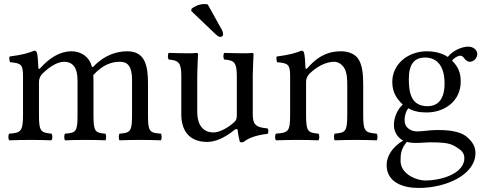

<svg xmlns="http://www.w3.org/2000/svg" viewBox="-20 -693 2403 951"><path d="M170 -358C168.7 -387.7 166.7 -423.7 162 -434C159.9 -438.6 158 -442 150 -442C122 -431 96 -422 27 -413C25 -407 27 -391 29 -385C83 -380 94 -375 94 -317V-122C94 -40 81 -35 26 -31C20 -25 20 -4 26 2C56 1 94 0 134 0C174 0 204.8 1 234.8 2C240.8 -4 240.8 -25 234.8 -31C184 -36 173 -40 173 -122V-286C173 -307 182 -319.3 190 -328C229.6 -366.7 267.1 -387 298 -387C336 -387 364 -363 364 -296V-122C364 -40 356 -35 302 -31C297 -25 297 -4 302 2C327 1 364 0 404 0C444 0 477 1 502 2C507 -4 507 -25 502 -31C452 -35 443 -40 443 -122V-281C443 -295 443 -309 442 -321C490 -374 535 -387 574 -387C612 -387 634 -365 634 -298V-122C634 -40 624 -35 572 -31C567 -25 567 -4 572 2C597 1 634 0 674 0C714 0 749 1 777 2C782 -4 782 -25 777 -31C722 -35 713 -40 713 -122V-280C713 -369 698 -439 610 -439C558.8 -439 497.1 -420.2 445 -365.2C442 -362 436 -357 434 -365.6C424.5 -406.6 386 -439 334 -439C276 -439 223.7 -404.6 182 -358C177.4 -352.9 170.5 -346 170 -358Z M1009 -671C1005 -672 999 -673 994 -673C960 -673 937 -656 929 -650L927 -639L1041 -530C1057 -515 1064 -510 1070 -510C1078 -510 1085 -516 1085 -521C1085 -528 1084 -535 1079 -545ZM1007 10C1046 10 1093 -10 1142 -50C1147 -54 1156.3 -56 1157 -49C1159.5 -23.5 1168 10 1168 10C1176 13 1180.5 12.5 1187 10C1209 -8 1244 -23 1305 -30C1311 -36 1311 -51 1305 -57C1241 -62 1232 -81 1232 -130V-322C1232 -352 1236 -425 1236 -425C1236 -428 1233 -431 1228 -431C1223 -430 1208 -429 1193 -429C1161 -429 1125 -430 1091 -431C1085 -425 1085 -404 1091 -398C1140 -395 1153 -383 1153 -317V-124C1153 -105 1151 -97 1137 -85C1100 -53 1062 -37 1037 -37C1007 -37 957 -51 957 -140V-322C957 -352 961 -425 961 -425C961 -428 958 -431 953 -431C948 -430 933 -429 918 -429C886 -429 850 -430 816 -431C810 -425 810 -404 816 -398C864 -394 878 -383 878 -318V-126C878 -57 908 10 1007 10Z M1505 -358C1498.9 -351 1493.3 -348.6 1493 -358C1492 -385 1489.7 -423.7 1485 -434C1482.9 -438.6 1481 -442 1473 -442C1445 -431 1419 -422 1350 -413C1348 -407 1350 -391 1352 -385C1406 -380 1417 -375 1417 -317V-122C1417 -40 1407 -36 1347 -31C1341 -25 1341 -4 1347 2C1377 1 1417 0 1457 0C1497 0 1527 1 1557 2C1563 -4 1563 -25 1557 -31C1506 -36 1496 -40 1496 -122V-286C1496 -307 1505 -319 1513 -328C1551 -365 1596 -387 1635 -387C1655 -387 1676 -374 1688 -351C1698 -331 1700 -304 1700 -274V-122C1700 -40 1690 -36 1638 -31C1633 -25 1633 -4 1638 2C1668 1 1700 0 1740 0C1780 0 1816 1 1846 2C1851 -4 1851 -25 1846 -31C1790 -36 1779 -40 1779 -122V-271C1779 -326 1775 -374 1752 -405C1735 -427 1704 -439 1669 -439C1620 -439 1564.3 -426 1505 -358Z M2182 -279C2182 -186 2135 -167 2098 -167C2014 -167 2005 -238 2005 -302C2005 -372 2030 -408 2085 -408C2148 -408 2182 -362 2182 -279ZM1995 10C2006 13 2022 15 2035 15C2066 15 2094 12 2108 12C2158 12 2200 13 2229 29C2268 51 2280 65 2280 91C2280 163 2174 201 2084 201C2048 201 1964 172 1964 104C1964 70 1966 45 1995 10ZM2307 -387C2326 -387 2344 -405 2344 -425C2344 -446 2325 -462 2298 -462C2272 -462 2224 -445 2198 -411C2186 -419 2153 -439 2094 -439C2005 -439 1923 -379 1923 -287C1923 -233 1947 -202 1975 -175C1947 -151 1931 -108 1931 -74C1931 -38 1951 -10 1977 3C1923 35 1895 81 1895 124C1895 211 1977 238 2054 238C2189 238 2335 173 2335 65C2335 33 2320 8 2291 -16C2252 -48 2182 -49 2145 -49C2127 -49 2102 -47 2078 -44C2063 -43 2053 -42 2048 -42C2019 -42 1984 -56 1984 -99C1984 -119 1990 -140 2002 -157C2026 -143 2054 -136 2093 -136C2181 -136 2262 -191 2262 -289C2262 -336 2248 -363 2219 -393C2226 -403 2246 -417 2259 -417C2266 -417 2273 -414 2279 -405C2283 -397 2296 -387 2307 -387Z"/></svg>

Font: Libertinus Math
Style: Regular
Weight: 400
Designer: Philipp H. Poll
Foundry: Khaled Hosny
Version: Version 6.2